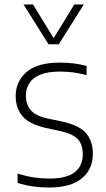

<svg xmlns="http://www.w3.org/2000/svg" viewBox="-20 -828 474 857"><path d="M198 9Q160 9 126 4Q92 -1 58.5 -11.5V-53Q98.5 -41 131.8 -36Q165 -31 199.5 -31Q277 -31 313.2 -59.2Q349.5 -87.5 349.5 -139Q349.5 -183.5 326.8 -207.2Q304 -231 250.5 -242.5L184 -257Q111 -273.5 80.5 -309.2Q50 -345 50 -399.5Q50 -464 98.2 -506.2Q146.5 -548.5 246.5 -548.5Q279 -548.5 308.5 -545Q338 -541.5 366.5 -533.5V-492.5Q333.5 -501.5 305.8 -505Q278 -508.5 247 -508.5Q192 -508.5 158.8 -494.2Q125.5 -480 110.5 -455.8Q95.5 -431.5 95.5 -401.5Q95.5 -362.5 116.5 -337Q137.5 -311.5 190.5 -299.5L257 -285.5Q333 -269 363.8 -233.8Q394.5 -198.5 394.5 -142Q394.5 -72.5 345.2 -31.8Q296 9 198 9ZM196.5 -630.5 85 -808H127.5L226.5 -646H212.5L311.5 -808H354L242.5 -630.5Z"/></svg>

Font: Encode Sans Condensed Thin ExtraLight
Style: Regular
Weight: 250
Version: Version 3.002